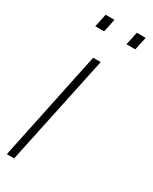

<svg xmlns="http://www.w3.org/2000/svg" viewBox="-182 -729 614 773"><g transform="rotate(30 125.0 -342.5)"><path d="M0 0 107 -510H142L34 0ZM196 -624 209 -685H250L237 -624ZM51 -624 64 -685H105L92 -624Z"/></g></svg>

Font: Saira UltraCondensed Thin
Style: Italic
Weight: 250
Width: 1
Italic angle: -12°
Designer: Hector Gatti with collaboration of the Omnibus-Type team
Foundry: Omnibus-Type
Version: Version 1.101